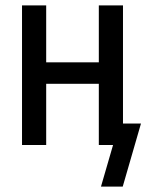

<svg xmlns="http://www.w3.org/2000/svg" viewBox="-20 -540 545 715"><path d="M437 155H356L401 0H348V-228H152V0H62V-520H152V-308H348V-520H438V-80H505Z"/></svg>

Font: Iosevka Medium
Style: Regular
Weight: 500
Monospace: yes
Designer: Belleve Invis
Foundry: Belleve Invis
Version: Version 32.5.0; ttfautohint (v1.8.4)